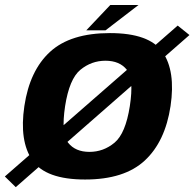

<svg xmlns="http://www.w3.org/2000/svg" viewBox="-75 -736 802 792"><path d="M-55 -8 -10 36 706.5 -591.5 658 -630.5ZM276 4.5Q438 4.5 522.2 -73.8Q606.5 -152 628.5 -298.5Q650 -443.5 595.5 -521.5Q541 -599.5 378.5 -599.5Q216 -599.5 131.8 -522.5Q47.5 -445.5 25.5 -298.5Q4 -154 58.5 -74.8Q113 4.5 276 4.5ZM294 -109.5Q236 -109.5 206.2 -147Q176.5 -184.5 193.5 -298Q211 -410.5 256.5 -448Q302 -485.5 360 -485.5Q418.5 -485.5 448.2 -448.2Q478 -411 460.5 -298Q443 -185.5 397.5 -147.5Q352 -109.5 294 -109.5ZM281 -611H360.5L496.5 -715.5H380Z"/></svg>

Font: Anybody Thin
Style: Bold Italic
Weight: 700
Italic angle: -10°
Version: Version 1.113;gftools[0.9.25]